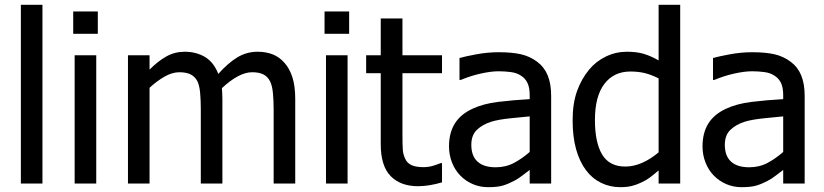

<svg xmlns="http://www.w3.org/2000/svg" viewBox="-20 -761 3417 796"><path d="M156 0H66.5V-741H156Z M379 0H289.5V-532H379ZM385.5 -621H283.5V-713.5H385.5Z M1114.5 0V-307.5Q1114.5 -344 1111.5 -375.2Q1108.5 -406.5 1099.5 -424Q1090 -443 1072.5 -452.2Q1055 -461.5 1025 -461.5Q997.5 -461.5 965.8 -444.5Q934 -427.5 900 -395.5Q900.5 -387.5 901.2 -376.2Q902 -365 902 -350V0H812.5V-307.5Q812.5 -344 809.8 -375.2Q807 -406.5 798.5 -424Q788.5 -443 770.8 -452.2Q753 -461.5 723 -461.5Q694 -461.5 662 -443.2Q630 -425 600 -397V0H510.5V-532H600V-472.5Q635.5 -508 670 -527.2Q704.5 -546.5 746 -546.5Q793 -546.5 829.5 -525Q866 -503.5 885 -454.5Q925.5 -500 964 -523.2Q1002.5 -546.5 1048 -546.5Q1082 -546.5 1110 -535.8Q1138 -525 1159 -501Q1180.5 -477 1192.2 -440.8Q1204 -404.5 1204 -350V0Z M1421 0H1331.5V-532H1421ZM1427.5 -621H1325.5V-713.5H1427.5Z M1713.5 11Q1640.5 11 1599.5 -31Q1558.5 -73 1558.5 -163V-457.5H1498V-532H1558.5V-684.5H1648.5V-532H1812.5V-457.5H1648.5V-204.5Q1648.5 -164 1649.8 -142.2Q1651 -120.5 1660.5 -101.5Q1668.5 -84.5 1686.5 -76.2Q1704.5 -68 1735.5 -68Q1757.5 -68 1778 -74.5Q1798.5 -81 1807.5 -85H1812.5V-5Q1787.5 2.5 1761.5 6.8Q1735.5 11 1713.5 11Z M2176 -131V-278.5Q2144 -275.5 2095.2 -270.5Q2046.5 -265.5 2017 -256.5Q1980.5 -245 1957.2 -222.8Q1934 -200.5 1934 -160.5Q1934 -114.5 1959.8 -91Q1985.5 -67.5 2035 -67.5Q2077.5 -67.5 2111.8 -86Q2146 -104.5 2176 -131ZM2176 -56.5Q2165 -48.5 2146.5 -34Q2128 -19.5 2111 -11Q2087.5 1.5 2065.2 8.2Q2043 15 2003 15Q1970 15 1940.5 2.5Q1911 -10 1889 -32.5Q1867 -54.5 1854.2 -86.5Q1841.5 -118.5 1841.5 -154Q1841.5 -209.5 1865.2 -248.2Q1889 -287 1938.5 -310Q1983.5 -331 2044.5 -338.5Q2105.5 -346 2176 -350V-367Q2176 -398.5 2166.5 -417.8Q2157 -437 2139.5 -447.5Q2122.5 -459 2097.8 -462.2Q2073 -465.5 2047 -465.5Q2016 -465.5 1974 -456.2Q1932 -447 1890 -429.5H1885V-520.5Q1909.5 -527.5 1955.8 -536Q2002 -544.5 2047.5 -544.5Q2102.5 -544.5 2139.8 -536Q2177 -527.5 2207 -505Q2236.5 -483 2250.8 -448.2Q2265 -413.5 2265 -363.5V0H2176Z M2800 0H2710.5V-54.5Q2689.5 -36.5 2674.5 -25.2Q2659.5 -14 2639 -4.5Q2619.5 5 2599.2 10Q2579 15 2551.5 15Q2508.5 15 2471.5 -3.2Q2434.5 -21.5 2409 -56Q2382.5 -91.5 2368.2 -143Q2354 -194.5 2354 -262Q2354 -332 2372.2 -383Q2390.5 -434 2422.5 -472.5Q2451 -507 2492.2 -526.8Q2533.5 -546.5 2579 -546.5Q2619 -546.5 2648.8 -537.8Q2678.5 -529 2710.5 -510.5V-741H2800ZM2710.5 -129.5V-436Q2677.5 -452.5 2651 -458.5Q2624.5 -464.5 2593.5 -464.5Q2524.5 -464.5 2485.5 -413Q2446.5 -361.5 2446.5 -263.5Q2446.5 -170 2476.5 -120.2Q2506.5 -70.5 2572.5 -70.5Q2608 -70.5 2643.5 -86.5Q2679 -102.5 2710.5 -129.5Z M3227 -131V-278.5Q3195 -275.5 3146.2 -270.5Q3097.5 -265.5 3068 -256.5Q3031.5 -245 3008.2 -222.8Q2985 -200.5 2985 -160.5Q2985 -114.5 3010.8 -91Q3036.5 -67.5 3086 -67.5Q3128.5 -67.5 3162.8 -86Q3197 -104.5 3227 -131ZM3227 -56.5Q3216 -48.5 3197.5 -34Q3179 -19.5 3162 -11Q3138.5 1.5 3116.2 8.2Q3094 15 3054 15Q3021 15 2991.5 2.5Q2962 -10 2940 -32.5Q2918 -54.5 2905.2 -86.5Q2892.5 -118.5 2892.5 -154Q2892.5 -209.5 2916.2 -248.2Q2940 -287 2989.5 -310Q3034.5 -331 3095.5 -338.5Q3156.5 -346 3227 -350V-367Q3227 -398.5 3217.5 -417.8Q3208 -437 3190.5 -447.5Q3173.5 -459 3148.8 -462.2Q3124 -465.5 3098 -465.5Q3067 -465.5 3025 -456.2Q2983 -447 2941 -429.5H2936V-520.5Q2960.5 -527.5 3006.8 -536Q3053 -544.5 3098.5 -544.5Q3153.5 -544.5 3190.8 -536Q3228 -527.5 3258 -505Q3287.5 -483 3301.8 -448.2Q3316 -413.5 3316 -363.5V0H3227Z"/></svg>

Font: Myanmar Ethnic
Style: Regular
Weight: 400
Designer: Khon Soe Zaw Thu
Foundry: PaOh Unicode khonsoezawthu@gmail.com and @hotmail.com
Version: Version 1.01 September 27, 2016